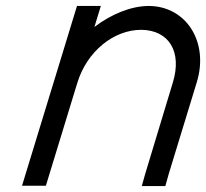

<svg xmlns="http://www.w3.org/2000/svg" viewBox="-20 -603 691 644"><path d="M296.7 -512.6C353.2 -555.4 418.5 -582.5 478.2 -583C605.2 -583 681.9 -461 639.7 -326L546.1 -20L534.6 21H455.6L466.8 -19L559.7 -326C591.5 -430 546.5 -502 453.8 -503C360.8 -503 271.5 -430 239.7 -326L227.4 -286L146.1 -20L133.9 20H53.9L66.1 -20L147.4 -286L159.7 -326L226 -543L238.2 -583H318.2L306 -543Z"/></svg>

Font: Nordica Plus
Style: NordicaClassicLightObl
Weight: 300
Version: Version 1.01